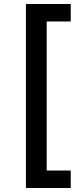

<svg xmlns="http://www.w3.org/2000/svg" viewBox="-20 -858 414 966"><path d="M110.4 87.9V-837.9H335.9V-750H214.8V0H335.9V87.9Z"/></svg>

Font: GenEi M Gothic v2 Medium
Style: Regular
Weight: 500
Version: Version 2.0